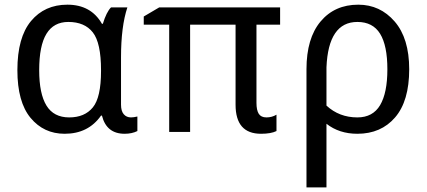

<svg xmlns="http://www.w3.org/2000/svg" viewBox="-20 -567 1833 825"><path d="M418 -464.8H421.9Q437.5 -515.6 457 -535.2H527.3Q500 -453.1 500 -320.3V-117.2Q500 -89.8 511.7 -76.2Q523.4 -62.5 543 -62.5Q554.7 -62.5 570.3 -66.4V-3.9Q546.9 7.8 515.6 7.8Q437.5 7.8 418 -70.3H414.1Q359.4 7.8 257.8 7.8Q168 7.8 111.3 -60.5Q54.7 -128.9 54.7 -265.6Q54.7 -406.2 113.3 -476.6Q171.9 -546.9 269.5 -546.9Q371.1 -546.9 418 -464.8ZM414.1 -261.7V-265.6Q414.1 -382.8 378.9 -427.7Q343.8 -472.7 273.4 -472.7Q210.9 -472.7 179.7 -421.9Q148.4 -371.1 148.4 -265.6Q148.4 -164.1 179.7 -113.3Q210.9 -62.5 277.3 -62.5Q343.8 -62.5 378.9 -105.5Q414.1 -148.4 414.1 -261.7Z M1168 -74.2V-3.9Q1144.5 7.8 1101.6 7.8Q1046.9 7.8 1019.5 -23.4Q992.2 -54.7 992.2 -117.2V-460.9H796.9V0H707V-460.9H597.7V-496.1L664.1 -535.2H1183.6V-460.9H1082V-125Q1082 -93.8 1091.8 -78.1Q1101.6 -62.5 1125 -62.5Q1148.4 -62.5 1168 -74.2Z M1382.8 -35.2V97.7V238.3H1296.9V-269.5Q1296.9 -402.3 1357.4 -474.6Q1418 -546.9 1519.5 -546.9Q1613.3 -546.9 1675.8 -474.6Q1738.3 -402.3 1738.3 -269.5Q1738.3 -132.8 1677.7 -62.5Q1617.2 7.8 1515.6 7.8Q1437.5 7.8 1382.8 -35.2ZM1382.8 -113.3Q1437.5 -62.5 1515.6 -62.5Q1582 -62.5 1613.3 -115.2Q1644.5 -168 1644.5 -269.5Q1644.5 -371.1 1613.3 -421.9Q1582 -472.7 1515.6 -472.7Q1453.1 -472.7 1419.9 -423.8Q1386.7 -375 1382.8 -277.3Z"/></svg>

Font: Droid Sans Fallback
Style: Regular
Weight: 400
Designer: Steve Matteson
Foundry: Ascender Corporation
Version: 3.00 (Khmer version)